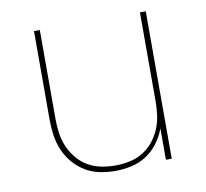

<svg xmlns="http://www.w3.org/2000/svg" viewBox="-65 -601 731 680"><g transform="rotate(-10 300.0 -261.0)"><path d="M297 8Q269 8 241.5 2.5Q214 -3 190 -17.5Q166 -32 147.5 -53.5Q129 -75 118 -101Q107 -127 103 -154.5Q99 -182 99 -210V-530H120V-210Q120 -185 123.5 -159.5Q127 -134 137 -110.5Q147 -87 163.5 -67Q180 -47 202 -34Q224 -21 249.5 -16Q275 -11 300 -11Q325 -11 350.5 -16Q376 -21 398 -34Q420 -47 436.5 -67Q453 -87 463 -110.5Q473 -134 476.5 -159.5Q480 -185 480 -210V-530H501V0H480V-113Q470 -85 452 -61Q434 -37 409.5 -21Q385 -5 355.5 1.5Q326 8 297 8Z"/></g></svg>

Font: Iosevka Curly Thin Extended
Style: Regular
Weight: 100
Width: 7
Monospace: yes
Designer: Belleve Invis
Foundry: Belleve Invis
Version: Version 11.1.0; ttfautohint (v1.8.3)